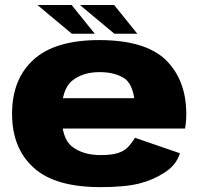

<svg xmlns="http://www.w3.org/2000/svg" viewBox="-20 -762 827 788"><path d="M392.5 6V-125.5Q321.5 -125.5 277 -159.5Q232.5 -192.5 232.5 -294Q232.5 -396.5 276.5 -431Q320.5 -466 388 -466Q457 -466 496.5 -436Q522.5 -413 531 -359H214V-234.5H739.5Q744.5 -261 744.5 -294.5Q744.5 -432.5 661 -515.5Q576 -597.5 387.5 -597.5Q206 -597.5 118 -517.5Q29.5 -437.5 29.5 -295Q29.5 -153.5 118.5 -73.5Q205.5 6 392.5 6ZM392.5 -125.5V6Q493.5 6 552 -9Q609.5 -23.5 656.5 -54.5Q703 -84 718.5 -133L534 -196.5Q519.5 -173 503.5 -156.5Q487 -140.5 461 -133Q435 -125.5 392.5 -125.5ZM449.5 -623.5H543.5L448.5 -741.5H308ZM275 -623.5H369L274 -741.5H133.5Z"/></svg>

Font: Anybody SemiExpanded ExtraBold
Style: Regular
Weight: 800
Width: 6
Version: Version 1.113;gftools[0.9.25]